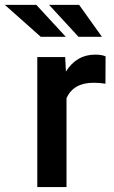

<svg xmlns="http://www.w3.org/2000/svg" viewBox="-91 -760 463 780"><path d="M0 0ZM337.4 -419.9Q314 -423.8 289.1 -423.8Q207.5 -423.8 179.2 -361.3V0H60.5V-528.3H173.8L176.8 -469.2Q219.7 -538.1 295.9 -538.1Q321.3 -538.1 337.9 -531.2ZM176.3 -610.4H74.7L-71.3 -740.2H56.6ZM323.2 -610.4H228L108.4 -740.2H230.5Z"/></svg>

Font: Roboto Medium
Style: Regular
Weight: 500
Designer: Google
Version: Version 2.134; 2016; ttfautohint (v1.6)